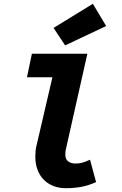

<svg xmlns="http://www.w3.org/2000/svg" viewBox="-20 -979 640 1011"><path d="M326 12Q291 12 261.5 0.5Q232 -11 211 -32Q190 -53 178 -84Q166 -115 166 -154Q166 -169 167.5 -185.5Q169 -202 174 -220L256 -572H122L148 -696H440L328 -198Q326 -192 325 -184Q324 -176 324 -164Q324 -140 339.5 -129Q355 -118 376 -118Q398 -118 414 -122.5Q430 -127 454 -138L486 -20Q445 -2 407.5 5Q370 12 326 12ZM323 -740 262 -832 469 -959 539 -842Z"/></svg>

Font: Source Code Pro Black
Style: Italic
Weight: 900
Italic angle: -11°
Monospace: yes
Designer: Paul D. Hunt, Teo Tuominen
Foundry: Adobe Systems Incorporated
Version: Version 1.050;PS 1.000;hotconv 16.6.51;makeotf.lib2.5.65220